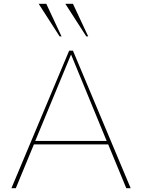

<svg xmlns="http://www.w3.org/2000/svg" viewBox="-20 -988 746 1008"><path d="M353 -702 540 -248H165ZM643 0H666L363 -722H343L40 0H63L158 -230H548ZM293 -797H303L223 -968H183ZM433 -797H443L363 -968H323Z"/></svg>

Font: Perun Thin
Style: Regular
Weight: 100
Foundry: Copyright (c) Stefan Peev, Context Ltd, 2016
Version: Version 1.089